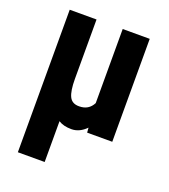

<svg xmlns="http://www.w3.org/2000/svg" viewBox="-134 -625 817 926"><g transform="rotate(20 274.5 -162.5)"><path d="M202.1 -528.3V-224.1Q202.1 -162.1 215.8 -133.8Q229.5 -105.5 266.1 -106Q314.9 -106 336.4 -147.9V-528.3H475.1V0H346.2L344.2 -24.9Q309.6 10.3 268.6 10.3Q227.5 10.3 202.1 -6.3V203.1H64.5V-528.3Z"/></g></svg>

Font: RobotoCondensed-Bold
Style: Bold
Weight: 700
Designer: Google
Version: Version 2.001240; 2014